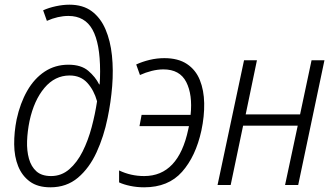

<svg xmlns="http://www.w3.org/2000/svg" viewBox="-20 -789 1422 819"><path d="M195 10Q141 10 107.5 -14.5Q74 -39 57.5 -80Q41 -121 40.5 -173Q40 -225 51 -280Q66 -349 96 -401.5Q126 -454 170.5 -483.5Q215 -513 272 -513Q326 -513 356.5 -487Q387 -461 403 -429H405Q406 -440 406.5 -455.5Q407 -471 407 -485Q407 -604 374.5 -662.5Q342 -721 272 -721Q227 -721 180 -700L164 -745Q188 -756 218.5 -762.5Q249 -769 276 -769Q334 -769 371.5 -741Q409 -713 430 -664Q451 -615 457.5 -552.5Q464 -490 458.5 -421.5Q453 -353 439 -286Q423 -207 392 -139.5Q361 -72 312.5 -31Q264 10 195 10ZM198 -38Q242 -38 275.5 -67Q309 -96 332.5 -143Q356 -190 371 -246.5Q386 -303 394 -357Q381 -404 352.5 -435.5Q324 -467 277 -467Q214 -467 169.5 -414Q125 -361 106 -273Q97 -229 95.5 -187.5Q94 -146 103.5 -112Q113 -78 135.5 -58Q158 -38 198 -38Z M595 10Q564 10 535.5 4Q507 -2 488 -11V-62Q538 -38 595 -38Q741 -38 783 -237Q785 -244 786 -251H575L584 -299H793Q802 -385 774.5 -439Q747 -493 677 -493Q653 -493 627 -486.5Q601 -480 577 -469L561 -514Q587 -526 618 -533.5Q649 -541 681 -541Q740 -541 777.5 -516Q815 -491 832.5 -447.5Q850 -404 851 -348.5Q852 -293 839 -232Q815 -122 756.5 -56Q698 10 595 10Z M908 0 1021 -532H1076L1028 -301H1260L1309 -532H1364L1252 0H1196L1250 -253H1017L964 0Z"/></svg>

Font: Noto Sans SemiCondensed Light
Style: Italic
Weight: 300
Width: 4
Italic angle: -12°
Designer: Monotype Design Team
Foundry: Monotype Imaging Inc.
Version: Version 2.013; ttfautohint (v1.8.4.7-5d5b)